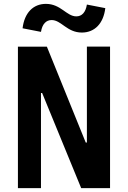

<svg xmlns="http://www.w3.org/2000/svg" viewBox="-20 -971 660 991"><path d="M72.5 0H191.5V-491H197.5L399 0H548V-730.5H428.5V-235.5H422.5L222 -730H72.5ZM96.5 -825 191.5 -806.5C198 -847.5 218.5 -867.5 246.5 -867.5C296.5 -867.5 325.5 -803 402.5 -803C468.5 -803 514 -849.5 523.5 -929L428.5 -947.5C422 -906 401.5 -886.5 374 -886.5C323.5 -886.5 294 -951 217 -951C151 -951 106 -904.5 96.5 -825Z"/></svg>

Font: Monaspace Argon
Style: Bold
Weight: 700
Designer: Riley Cran & the Lettermatic Team
Foundry: Lettermatic
Version: Version 1.000 (Monaspace Argon)